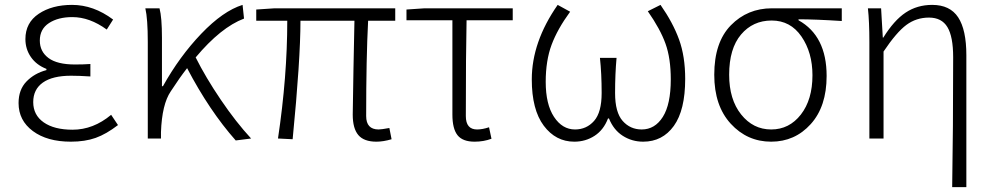

<svg xmlns="http://www.w3.org/2000/svg" viewBox="-20 -567 4067 786"><path d="M270 13Q173 13 114.5 -30.5Q56 -74 56 -145Q56 -200 88.5 -233.5Q121 -267 170 -280V-285Q129 -301 106.5 -333.5Q84 -366 84 -407Q84 -474 138.5 -510.5Q193 -547 275 -547Q363 -547 443 -487L417 -446Q347 -497 276 -497Q218 -497 180.5 -472.5Q143 -448 143 -401Q143 -356 178.5 -329.5Q214 -303 287 -303Q323 -303 350 -305V-254Q304 -257 271 -257Q195 -257 155.5 -229Q116 -201 116 -149Q116 -96 159 -66Q202 -36 277 -36Q362 -36 435 -97L463 -55Q415 -18 371.5 -2.5Q328 13 270 13Z M1008 0 945 8Q837 -114 746 -288Q716 -250 679 -193Q643 -140 639 -26V0H585V-395Q585 -490 575 -533H633Q643 -496 643 -412V-214H647Q715 -336 804 -429Q893 -522 973 -547L979 -491Q884 -455 781 -332Q822 -250 884 -158.5Q946 -67 1008 0Z M1521 13Q1470 13 1447 -14Q1424 -41 1424 -98Q1424 -135 1427 -283.5Q1430 -432 1431 -482H1210Q1210 -323 1178 3L1118 0Q1156 -254 1156 -482H1029V-528L1104 -533H1598V-482H1487Q1479 -329 1479 -92Q1479 -37 1530 -37Q1541 -37 1574 -43L1583 3Q1549 13 1521 13Z M1923 13Q1874 13 1853 -13.5Q1832 -40 1832 -98V-484H1644V-528L1718 -533H2079V-484H1890Q1887 -350 1887 -92Q1887 -37 1933 -37Q1955 -37 1982 -46L1992 1Q1960 13 1923 13Z M2331 13Q2255 13 2206 -52.5Q2157 -118 2157 -242Q2157 -395 2263 -547L2314 -519Q2262 -448 2238 -383.5Q2214 -319 2214 -232Q2214 -140 2248 -88.5Q2282 -37 2334 -37Q2381 -37 2412 -72Q2443 -107 2443 -186Q2443 -266 2436 -330H2504Q2498 -264 2498 -186Q2498 -107 2529 -72Q2560 -37 2607 -37Q2661 -37 2693.5 -88.5Q2726 -140 2726 -242Q2726 -328 2704.5 -388Q2683 -448 2632 -521L2684 -547Q2735 -474 2760 -405Q2785 -336 2785 -244Q2785 -116 2738.5 -51.5Q2692 13 2613 13Q2567 13 2529.5 -11Q2492 -35 2473 -82H2469Q2451 -35 2414 -11Q2377 13 2331 13Z M3137 13Q3039 13 2971.5 -60.5Q2904 -134 2904 -261Q2904 -394 2972 -463.5Q3040 -533 3140 -533H3426V-481Q3318 -488 3249 -488V-484Q3364 -420 3364 -256Q3364 -131 3299 -59Q3234 13 3137 13ZM3306 -259Q3306 -352 3261 -417.5Q3216 -483 3139 -483Q3062 -483 3013.5 -425.5Q2965 -368 2965 -261Q2965 -160 3014 -98.5Q3063 -37 3137 -37Q3211 -37 3258.5 -98Q3306 -159 3306 -259Z M3878 199Q3882 -37 3882 -333Q3882 -417 3858.5 -456Q3835 -495 3783 -495Q3731 -495 3690.5 -465Q3650 -435 3597 -356V0H3539V-395Q3539 -479 3533 -533H3587L3594 -413H3596Q3640 -484 3687.5 -515.5Q3735 -547 3796 -547Q3869 -547 3902.5 -496Q3936 -445 3936 -341V199Z"/></svg>

Font: Noto Sans Korean Light
Style: Regular
Weight: 300
Designer: Ryoko NISHIZUKA  (kana & ideographs); Paul D. Hunt (Latin, Greek & Cyrillic); Wenlong ZHANG  (bopomofo); Sandoll Communi
Foundry: Adobe Systems Incorporated
Version: Version 1.000;PS 1;hotconv 1.0.78;makeotf.lib2.5.61930